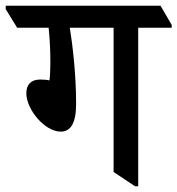

<svg xmlns="http://www.w3.org/2000/svg" viewBox="-64 -644 620 671"><path d="M148 -184C183 -184 202 -213 202 -282C202 -387 189 -491 180 -547H333V-43L408 7H419V-547H536V-557L497 -624H-44V-612L-4 -547H106C111 -498 112 -459 112 -425C112 -406 111 -378 109 -363C101 -365 90 -366 76 -366C44 -366 28 -348 28 -318C28 -262 92 -184 148 -184Z"/></svg>

Font: Noto Serif Devanagari SemiCondensed Medium
Style: Regular
Weight: 500
Width: 4
Designer: Universal Thirst, Indian Type Foundry and the Monotype Design Team
Foundry: Monotype Imaging Inc.
Version: Version 2.004